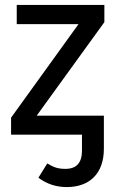

<svg xmlns="http://www.w3.org/2000/svg" viewBox="-20 -547 474 780"><path d="M404 -527H48V-449H299L25 -69V0H313V65C313 114 291 139 246 139C215 139 199 133 172 117L136 175C169 200 208 213 251 213C344 213 402 158 402 57V-77H129L404 -457Z"/></svg>

Font: Fira Sans
Style: Regular
Weight: 400
Designer: Carrois Corporate & Edenspiekermann AG
Foundry: Carrois Corporate GbR & Edenspiekermann AG
Version: Version 4.203